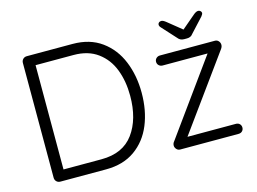

<svg xmlns="http://www.w3.org/2000/svg" viewBox="-95 -868 1387 1035"><g transform="rotate(-15 599.0 -350.0)"><path d="M671 -350Q671 -251 638.5 -172Q606 -93 540.5 -46.5Q475 0 379 0H124Q111 0 102.5 -8.5Q94 -17 94 -30V-670Q94 -683 102.5 -691.5Q111 -700 124 -700H379Q475 -700 540.5 -652.5Q606 -605 638.5 -525.5Q671 -446 671 -350ZM607 -350Q607 -431 582 -496.5Q557 -562 503.5 -601.5Q450 -641 369 -641H157V-59H369Q489 -59 548 -139.5Q607 -220 607 -350ZM1147 -28Q1147 -16 1139 -8Q1131 0 1118 0H793Q780 0 772 -9.5Q764 -19 764 -29Q764 -42 773 -52L1069 -462H818Q806 -462 797.5 -470Q789 -478 789 -490Q789 -502 797.5 -510Q806 -518 818 -518H1125Q1137 -518 1145 -509Q1153 -500 1153 -488Q1153 -477 1145 -466L848 -56H1118Q1131 -56 1139 -48Q1147 -40 1147 -28ZM1097 -681Q1097 -674 1088 -663L1016 -585Q1005 -569 983 -569H967Q945 -569 933 -585L862 -663Q854 -671 854 -680Q854 -686 859 -691Q864 -696 873 -696Q883 -696 899 -683L977 -620L1051 -683Q1067 -697 1079 -697Q1086 -697 1091.5 -692Q1097 -687 1097 -681Z"/></g></svg>

Font: Quicksand
Style: Regular
Weight: 400
Designer: Andrew Paglinawan
Foundry: Andrew Paglinawan
Version: Version 3.000